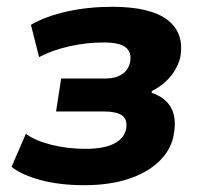

<svg xmlns="http://www.w3.org/2000/svg" viewBox="-20 -534 602 565"><path d="M228 11Q156 11 100 -4Q44 -19 14 -43L56 -140Q86 -119 133 -107.5Q180 -96 232 -96Q285 -96 315 -111Q345 -126 351 -154Q356 -183 339 -194.5Q322 -206 284 -206H145L160 -303H291Q320 -303 339 -315.5Q358 -328 363 -352Q368 -380 350 -394.5Q332 -409 286 -409Q233 -409 183 -397.5Q133 -386 95 -366L71 -461Q114 -486 176.5 -500Q239 -514 310 -514Q424 -514 474 -474.5Q524 -435 510 -363Q505 -344 494 -326Q483 -308 466.5 -293Q450 -278 427 -266L426 -261Q468 -247 484.5 -215Q501 -183 490 -131Q481 -90 446.5 -57.5Q412 -25 356.5 -7Q301 11 228 11Z"/></svg>

Font: Nunito Sans 7pt SemiCondensed ExtraBold
Style: Italic
Weight: 800
Width: 4
Italic angle: -9°
Designer: Vernon Adams
Foundry: Vernon Adams
Version: Version 3.101;gftools[0.9.27]